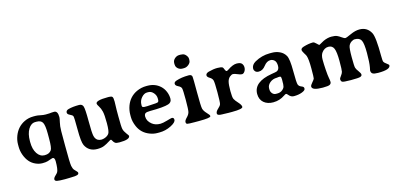

<svg xmlns="http://www.w3.org/2000/svg" viewBox="-77 -1220 4092 1959"><g transform="rotate(-15 1969.5 -240.0)"><path d="M168.5 -247.1V-235.8Q168.5 -160.2 199 -114.3Q229.5 -68.4 277.3 -68.4L281.2 -68.8Q326.7 -68.8 349.1 -100.6Q364.3 -121.6 364.3 -218.8V-272Q364.3 -359.9 348.1 -390.1Q332 -420.4 285.6 -420.4H272.5Q226.6 -420.4 197.5 -372.1Q168.5 -323.7 168.5 -247.1ZM369.6 21Q369.6 -20 346.7 -20Q343.8 -20 327.1 -13.9Q310.5 -7.8 290.8 -1.7Q271 4.4 235.8 4.4Q234.9 4.4 233.9 4.4Q199.2 4.4 163.1 -11.7Q89.8 -43.9 57.6 -134.8Q42.5 -176.8 42.5 -222.2V-248Q42.5 -290.5 59.6 -335Q92.8 -420.9 171.4 -459Q215.3 -480.5 266.6 -480.5H290.5Q310.1 -480.5 339.8 -473.9Q369.6 -467.3 394.5 -467.3Q419.4 -467.3 434.1 -468.3L457 -470.7Q466.3 -471.7 483.9 -471.7Q522.5 -471.7 522.5 -405.3Q522.5 -392.6 513.2 -352.8Q503.9 -313 503.9 -271L503.4 -258.3V-107.9Q503.4 75.2 509.8 107.2Q516.1 139.2 529.3 152.8Q560.5 185.1 560.5 188V197.3Q560.5 219.7 487.8 219.7L462.9 220.7L413.1 221.7Q351.1 221.7 329.6 216.6Q308.1 211.4 308.1 195.8Q308.1 180.2 329.1 160.6Q350.1 141.1 355.5 130.4Q369.6 102.1 369.6 21Z M1159.7 -37.1Q1159.7 2.4 1047.9 2.4Q1014.6 2.4 1002.4 -6.8Q990.2 -16.1 982.4 -31.5Q974.6 -46.9 969.5 -46.9Q964.4 -46.9 939.5 -31Q914.6 -15.1 886.5 -2.9Q858.4 9.3 813 9.3Q767.6 9.3 736.1 -10.3Q704.6 -29.8 686.8 -66.9Q668.9 -104 668.9 -234.4Q668.9 -364.7 663.3 -377Q657.7 -389.2 631.8 -400.9Q606 -412.6 606 -429.7Q606 -453.1 635.3 -460.9Q680.7 -473.1 748 -473.1Q780.3 -473.1 790 -445.3Q799.8 -417.5 799.8 -290Q799.8 -162.6 808.1 -129.4Q819.3 -83.5 857.4 -74.7Q867.2 -72.3 877.4 -72.3Q895 -72.3 913.6 -79.1Q943.8 -89.8 959.2 -111.1Q974.6 -132.3 974.6 -220.2Q974.6 -308.1 965.8 -344.2Q957 -380.4 940.9 -404.8Q924.8 -429.2 924.8 -439.5Q924.8 -473.6 1050.8 -473.6H1064.5Q1089.8 -473.6 1098.9 -463.6Q1107.9 -453.6 1107.9 -412.6L1106 -341.8L1105.5 -327.1V-254.9Q1105.5 -147.5 1111.3 -122.1Q1117.2 -96.7 1138.4 -68.8Q1159.7 -41 1159.7 -37.1Z M1464.4 -416.5H1450.2Q1419.4 -416.5 1391.4 -384.5Q1363.3 -352.5 1363.3 -308.1V-300.3Q1363.3 -282.2 1383.3 -282.2L1388.2 -281.2H1422.9L1425.3 -281.7L1506.8 -286.6Q1514.2 -288.1 1516.6 -288.1Q1541.5 -288.1 1541.5 -314V-330.1Q1541.5 -362.8 1518.1 -389.6Q1494.6 -416.5 1464.4 -416.5ZM1369.1 -184.1Q1369.1 -135.3 1415 -99.6Q1449.2 -72.8 1502 -72.8Q1525.9 -72.8 1573 -86.4Q1620.1 -100.1 1627.4 -100.1Q1649.4 -100.1 1649.4 -76.2Q1649.4 -47.9 1591.1 -18.8Q1532.7 10.3 1470.2 10.3H1448.7Q1447.8 10.3 1446.3 10.3Q1406.7 10.3 1365.7 -5.9Q1284.7 -37.1 1250.5 -115.2Q1227.1 -168.9 1227.1 -217.3V-239.7Q1227.1 -289.1 1244.1 -335Q1276.4 -421.4 1357.9 -459.5Q1406.7 -481.9 1460.4 -481.9H1471.7Q1551.3 -481.9 1606 -432.6Q1634.8 -406.2 1650.1 -369.1Q1665.5 -332 1665.5 -293.7Q1665.5 -255.4 1627.9 -243.2Q1575.2 -226.1 1432.6 -226.1Q1394.5 -226.1 1381.8 -216.6Q1369.1 -207 1369.1 -184.1Z M1796.4 -633.3Q1796.4 -661.6 1818.6 -681.2Q1840.8 -700.7 1866.7 -700.7H1882.3Q1889.6 -699.2 1894.5 -699.2Q1918 -699.2 1936 -678.2Q1954.1 -657.2 1954.1 -638.2V-625.5Q1953.1 -620.6 1953.1 -618.2Q1953.1 -597.7 1930.2 -578.1Q1907.2 -558.6 1879.4 -558.6H1864.3Q1836.9 -558.6 1817.1 -575.9Q1797.4 -593.3 1797.4 -615.7L1796.4 -620.6ZM1889.2 2H1842.8Q1777.8 2 1764.9 -1.7Q1752 -5.4 1752 -22.7Q1752 -40 1776.4 -64.5Q1800.8 -88.9 1807.1 -113.5Q1813.5 -138.2 1813.5 -241.9Q1813.5 -345.7 1808.1 -364.3Q1802.7 -382.8 1774.7 -396.2Q1746.6 -409.7 1746.6 -428.5Q1746.6 -447.3 1772.5 -456.1Q1831.1 -475.6 1901.9 -475.6H1909.2Q1937.5 -475.6 1941.9 -451.7Q1944.3 -438 1944.3 -287.8Q1944.3 -137.7 1950.9 -112.1Q1957.5 -86.4 1984.9 -57.6Q2012.2 -28.8 2012.2 -21.5V-15.6Q2012.2 2 1889.2 2Z M2352.5 -23.9Q2352.5 -0.5 2239.3 -0.5H2197.3L2187 -1Q2176.8 -1.5 2166 -1.5L2155.8 -2Q2145.5 -2.4 2134.3 -2.4Q2083 -2.4 2083 -24.4Q2083 -46.4 2108.6 -68.8Q2134.3 -91.3 2139.9 -109.4Q2145.5 -127.4 2145.5 -233.4Q2145.5 -339.4 2138.9 -360.4Q2132.3 -381.3 2107.2 -396.2Q2082 -411.1 2082 -427.2Q2082 -449.7 2115.7 -459Q2166.5 -472.7 2207.5 -472.7Q2248.5 -472.7 2262.7 -463.4Q2268.6 -459.5 2276.1 -438.5Q2283.7 -417.5 2293.9 -417.5Q2298.3 -417.5 2312.5 -426.3Q2369.1 -465.3 2409.2 -465.3Q2449.2 -465.3 2463.6 -448.2Q2478 -431.2 2478 -407.2Q2478 -383.3 2465.1 -364.5Q2452.1 -345.7 2435.8 -345.7Q2419.4 -345.7 2390.6 -358.4Q2361.8 -371.1 2346.2 -371.1Q2330.6 -371.1 2311 -354.5Q2291.5 -337.9 2283.9 -307.1Q2276.4 -276.4 2276.4 -210.7Q2276.4 -145 2285.6 -125.7Q2294.9 -106.4 2323.7 -75.2Q2352.5 -43.9 2352.5 -23.9Z M2814.9 -199.7Q2814.9 -221.7 2801.3 -221.7H2788.6Q2776.4 -219.2 2770 -219.2Q2725.6 -219.2 2695.3 -193.4Q2665 -167.5 2665 -134.8V-123.5Q2665 -98.6 2680.7 -80.6Q2696.3 -62.5 2718.8 -62.5H2734.4Q2766.6 -62.5 2789.6 -82.5Q2812.5 -102.5 2812.5 -121.6Q2814.5 -131.3 2814.5 -134.3L2815.4 -142.1V-163.1L2815.9 -170.9V-192.4Q2814.9 -197.3 2814.9 -199.7ZM3013.2 -44.9V-37.6Q3013.2 -21 2976.6 -6.6Q2939.9 7.8 2889.6 7.8Q2858.9 7.8 2836.4 -20Q2824.2 -35.6 2817.4 -35.6Q2810.5 -36.1 2793.9 -24.4Q2738.3 13.7 2673.8 13.7Q2673.3 13.7 2672.9 14.2Q2609.4 14.2 2571.3 -18.6Q2533.2 -51.3 2532.7 -110.4Q2532.7 -237.3 2728 -270Q2774.9 -277.3 2784.2 -281.2Q2812.5 -293 2812.5 -333.5Q2812.5 -374 2794.2 -391.8Q2775.9 -409.7 2751.5 -409.7Q2712.9 -409.7 2681.6 -368.4Q2650.4 -327.1 2608.9 -327.1Q2584.5 -327.1 2572 -340.6Q2559.6 -354 2559.6 -368.2Q2559.6 -411.1 2604.5 -436.5Q2679.2 -478.5 2762.7 -478.5H2788.1Q2830.1 -478.5 2868.4 -460.7Q2906.7 -442.9 2927.7 -406.2Q2948.7 -369.6 2948.7 -242.7Q2948.7 -115.7 2956.8 -96.4Q2964.8 -77.1 2989 -68.1Q3013.2 -59.1 3013.2 -44.9Z M3911.6 -44.9Q3911.6 0.5 3782.2 0.5Q3739.7 0.5 3723.6 -9.5Q3707.5 -19.5 3707.5 -44.4L3713.9 -75.7Q3723.1 -125 3723.1 -225.8Q3723.1 -326.7 3706.1 -359.6Q3689 -392.6 3638.7 -392.6Q3621.6 -392.6 3601.6 -379.2Q3581.5 -365.7 3571.5 -342.8Q3561.5 -319.8 3561.5 -224.4Q3561.5 -128.9 3567.1 -110.8Q3572.8 -92.8 3592.3 -67.1Q3611.8 -41.5 3611.8 -27.1Q3611.8 -12.7 3593 -6.3Q3574.2 0 3494.1 0Q3414.1 0 3401.6 -8.3Q3389.2 -16.6 3389.2 -38.6Q3389.2 -45.9 3405.5 -67.1Q3421.9 -88.4 3426.5 -106Q3431.2 -123.5 3431.2 -218.8Q3431.2 -314 3415.5 -351.1Q3399.9 -388.2 3358.4 -388.2Q3316.9 -388.2 3288.1 -350.1Q3268.1 -323.7 3268.1 -276.9Q3268.1 -230 3272.5 -167.5Q3276.9 -105 3282.2 -79.6Q3287.6 -54.2 3287.6 -36.6Q3287.6 -19 3272 -9.5Q3256.3 0 3197.8 0Q3084.5 0 3084.5 -41Q3084.5 -54.2 3106.4 -78.9Q3128.4 -103.5 3131.3 -114.5Q3134.3 -125.5 3134.3 -221.7Q3134.3 -317.9 3121.6 -354.5Q3118.2 -363.8 3102.3 -388.9Q3086.4 -414.1 3086.4 -427.2Q3086.4 -445.8 3117.7 -455.1Q3173.3 -471.7 3216.8 -471.7Q3231 -471.7 3251 -450.9Q3271 -430.2 3276.4 -430.2L3292 -439Q3320.8 -455.6 3329.1 -459.5Q3374 -480 3414.1 -480Q3454.1 -480 3473.6 -471.2Q3493.2 -462.4 3516.1 -445.8Q3539.1 -429.2 3550.5 -429.2Q3562 -429.2 3613.8 -453.1Q3665.5 -477.1 3710.4 -477.1Q3791.5 -477.1 3829.6 -405.3Q3855 -358.4 3855 -157.7Q3855 -106.9 3860.6 -95.5Q3866.2 -84 3888.9 -68.1Q3911.6 -52.2 3911.6 -44.9Z"/></g></svg>

Font: Averia Serif Libre RX
Style: Bold
Weight: 700
Version: Version 1.002